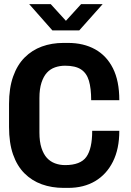

<svg xmlns="http://www.w3.org/2000/svg" viewBox="-20 -905 640 935"><path d="M290 10Q232 10 183.5 -7.5Q135 -25 99 -61Q63 -97 43.5 -153Q24 -209 24 -287V-399Q24 -476 44 -532.5Q64 -589 100 -625Q136 -661 184 -678.5Q232 -696 289 -696H311Q387 -696 443 -665Q499 -634 530 -572.5Q561 -511 561 -417H424Q424 -475 413 -512Q402 -549 374.5 -567Q347 -585 297 -585Q271 -585 248 -577Q225 -569 208.5 -551Q192 -533 182 -502.5Q172 -472 172 -427V-260Q172 -215 182 -184.5Q192 -154 208.5 -136Q225 -118 248 -109.5Q271 -101 297 -101Q372 -101 400.5 -141Q429 -181 429 -268H561Q561 -180 530 -118Q499 -56 443.5 -23Q388 10 312 10ZM235 -757 122 -885H227L318 -785H284L375 -885H480L366 -757Z"/></svg>

Font: Chivo Mono Medium SemiBold
Style: Regular
Weight: 600
Monospace: yes
Version: Version 1.008